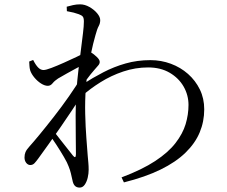

<svg xmlns="http://www.w3.org/2000/svg" viewBox="-20 -811 1040 879"><path d="M355.6 -371.6 357.1 -424.4Q404.7 -455.1 453.3 -480.2Q501.8 -505.4 555.1 -520.5Q608.4 -535.7 668.6 -535.7Q717.6 -535.7 762.1 -519.2Q806.6 -502.7 840.8 -472.5Q874.9 -442.4 895 -401.3Q915 -360.3 915 -310.5Q915 -254.6 894.2 -204.8Q873.5 -155.1 829.2 -112Q784.9 -68.8 715.1 -34.7Q645.3 -0.5 547.3 24L536.5 1.1Q630.6 -34.4 690.5 -73.8Q750.4 -113.2 783.5 -156.1Q816.7 -199 829.9 -242.9Q843 -286.8 843 -330.5Q843 -375.3 820.8 -414.4Q798.5 -453.5 756.9 -477.9Q715.2 -502.3 658.1 -502.3Q600.1 -502.3 544.5 -483.7Q488.9 -465.1 440.7 -434.9Q392.4 -404.8 355.6 -371.6ZM246 -451.7Q230.2 -441.5 220.8 -429.8Q211.4 -418.1 198.9 -418.1Q184.8 -418.1 168.1 -428.6Q151.4 -439.2 137.6 -455.7Q123.9 -472.2 118.4 -488.1Q115.2 -499.5 114.8 -509.8Q114.3 -520 113.7 -529.3L131.8 -536.5Q143.4 -513.3 154.7 -501.9Q165.9 -490.4 179.3 -490.4Q190 -490.4 216 -500.3Q242 -510.2 272.6 -523.9Q303.3 -537.6 329.6 -550.1Q355.9 -562.7 366.2 -568.7Q376 -574.1 382.1 -574.7Q388.2 -575.3 397.2 -570.7Q409.5 -563.4 423 -550.5Q436.5 -537.6 436.5 -527.8Q436.7 -519.2 429.5 -511.2Q422.3 -503.1 412.7 -491.9Q404.6 -483 395 -470.9Q385.3 -458.8 375.5 -445.3Q365.6 -431.7 356.4 -419.1L360.2 -477.1Q365 -485.1 369.5 -497.3Q374 -509.5 377.3 -522.1Q354.8 -511.9 331.2 -499.4Q307.6 -486.9 285.8 -474.5Q263.9 -462.1 246 -451.7ZM202.2 -199.1 218.1 -220.6Q233.8 -200.2 252.8 -176Q271.9 -151.7 288.7 -130.5Q305.5 -109.2 314 -98.5Q327.2 -82.2 327.6 -104.9Q327.8 -134.9 326.9 -181.3Q326.1 -227.7 326.3 -282.5Q326.5 -337.2 329.5 -389.4Q333.3 -442.3 339.2 -491.7Q345.1 -541.2 350.6 -584Q356 -626.9 360 -659.7Q364 -692.4 364 -712.3Q364 -729.1 358.9 -735.1Q353.8 -741.2 340.6 -746Q330.6 -749.8 317.1 -753.3Q303.7 -756.7 286.2 -759.8L285.4 -780.3Q298.9 -784.2 314.4 -787.6Q329.9 -791.1 346.8 -791.1Q368.1 -791.1 389.5 -779Q410.8 -766.9 424.8 -750.2Q438.8 -733.5 438.8 -718.8Q438.8 -704.1 431.8 -691.4Q424.7 -678.7 416.7 -648.8Q412.7 -634.9 406.4 -610Q400.2 -585.1 393.4 -552Q386.6 -518.9 381.1 -481.7Q375.6 -444.5 373 -407.9Q368.6 -349.1 370.1 -288.9Q371.6 -228.8 375.4 -179.3Q379.2 -129.8 381.4 -100.2Q383.1 -80.8 384.5 -65.5Q385.9 -50.2 385.9 -33.6Q385.9 -16.5 381.6 2.2Q377.3 20.9 368 34.4Q358.7 47.8 344.6 47.8Q330.6 47.8 322.7 39.5Q314.8 31.3 311.6 13.8Q307.6 -4.3 304.2 -18.5Q300.8 -32.7 293.9 -49.8Q288.7 -65 272.7 -92.3Q256.7 -119.7 237.6 -149Q218.5 -178.3 202.2 -199.1ZM354.3 -460 352.4 -372.4Q333.2 -341.4 307.9 -303.6Q282.6 -265.8 255.8 -226.8Q229 -187.8 202.9 -151.4Q176.8 -115 155 -84.9Q146.1 -72.6 138.2 -64.1Q130.3 -55.7 119.2 -55.5Q108.1 -55.3 100.1 -65.3Q92.2 -75.3 92.2 -90.1Q92.2 -104.2 96.8 -114.9Q101.3 -125.5 115 -140.7Q131.2 -158.5 161.4 -195.1Q191.6 -231.7 227.1 -277.2Q262.7 -322.7 296.2 -370.7Q329.6 -418.6 354.3 -460Z"/></svg>

Font: Noto Serif HK
Style: Regular
Weight: 200
Designer: Ryoko NISHIZUKA 西塚涼子 (kana & ideographs); Frank Grießhammer (Latin, Greek & Cyrillic); Wenlong ZHANG 张文龙 (bopomofo); San
Foundry: Adobe
Version: Version 2.001;hotconv 1.1.0;makeotfexe 2.6.0